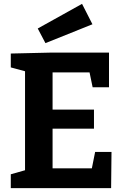

<svg xmlns="http://www.w3.org/2000/svg" viewBox="-20 -977 649 997"><path d="M474 -188H559L557 0H36V-72L110 -93V-607L36 -627V-699L250 -704H546V-524H461L445 -601H253V-408H468V-309H253V-103H457ZM216 -753 176 -829 406 -957 460 -851Z"/></svg>

Font: Bitter
Style: Bold
Weight: 700
Designer: Sol Matas, and Bitter project Authors
Foundry: Sol Matas
Version: Version 2.001